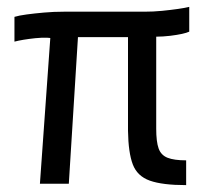

<svg xmlns="http://www.w3.org/2000/svg" viewBox="-20 -534 599 558"><path d="M521 4Q452 4 415.5 -9Q379 -22 366 -56Q353 -90 352 -154V-451L434 -452V-160Q434 -122 441 -102.5Q448 -83 467 -75.5Q486 -68 521 -68ZM96 0 128 -449H208L180 0ZM22 -413V-485Q35 -489 57.5 -492Q80 -495 108 -497.5Q136 -500 165 -500H399Q426 -500 451 -502.5Q476 -505 497 -508Q518 -511 530 -514V-442Q515 -435 475 -430Q435 -425 376 -429L363 -426H174L151 -420Q120 -427 82.5 -423Q45 -419 22 -413Z"/></svg>

Font: Cairo Medium
Style: Regular
Weight: 500
Designer: Mohamed Gaber, Accademia di Belle Arti di Urbino
Foundry: Kief Type Foundry, Accademia di Belle Arti di Urbino
Version: Version 3.117